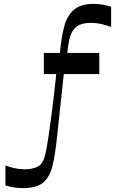

<svg xmlns="http://www.w3.org/2000/svg" viewBox="-20 -762 605 990"><path d="M8 194V91Q27 99 54 105Q81 111 108 111Q133 111 156 104.5Q179 98 192 83Q197 77 201.5 69Q206 61 210.5 45.5Q215 30 220.5 0.5Q226 -29 233 -78Q240 -127 249.5 -200.5Q259 -274 270 -380H206V-489H289Q296 -567 310.5 -623.5Q325 -680 360.5 -711Q396 -742 463 -742Q490 -742 513 -737.5Q536 -733 553 -727V-623Q535 -630 507 -637Q479 -644 447 -644Q421 -644 400.5 -637.5Q380 -631 365 -616Q346 -595 338 -560.5Q330 -526 327 -489H492V-380H309L273 -47Q264 41 249.5 97.5Q235 154 201 181Q167 208 98 208Q73 208 49.5 204Q26 200 8 194Z"/></svg>

Font: Ojuju SemiBold
Style: Regular
Weight: 600
Designer: Chisaokwu Joboson, Mirko Velimirovic
Foundry: Udi Foundry
Version: Version 1.000